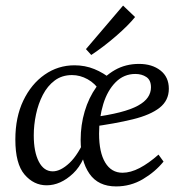

<svg xmlns="http://www.w3.org/2000/svg" viewBox="-20 -655 648 688"><path d="M147 9Q101 9 68 -29.5Q35 -68 35 -155Q35 -235 63.5 -294.5Q92 -354 140 -387.5Q188 -421 247 -421Q285 -421 318 -407.5Q351 -394 379 -371L338 -329Q321 -356 294 -371Q267 -386 238 -386Q202 -386 176 -366.5Q150 -347 133.5 -315Q117 -283 109 -245Q101 -207 101 -170Q101 -111 119 -76Q137 -41 169 -41Q197 -41 229 -71Q261 -101 289 -167L301 -164Q287 -76 242 -33.5Q197 9 147 9ZM478 -426Q525 -426 555 -402.5Q585 -379 585 -337Q585 -295 552 -269Q519 -243 456 -227.5Q393 -212 304 -200L308 -234Q368 -242 409 -252.5Q450 -263 474.5 -276.5Q499 -290 510 -306.5Q521 -323 521 -342Q521 -368 504.5 -379Q488 -390 465 -390Q424 -390 394.5 -360.5Q365 -331 350 -282Q335 -233 335 -176Q335 -109 357 -72.5Q379 -36 419 -36Q448 -36 480.5 -53Q513 -70 548 -101L566 -76Q536 -39 492 -13Q448 13 396 13Q332 13 300.5 -32.5Q269 -78 269 -154Q269 -207 283.5 -256Q298 -305 325.5 -343.5Q353 -382 391.5 -404Q430 -426 478 -426ZM288 -479 421 -635 464 -594Q440 -564 395.5 -525.5Q351 -487 307 -458Z"/></svg>

Font: Yrsa Light
Style: Italic
Weight: 300
Italic angle: -7.10001°
Designer: Anna Giedrys (Yrsa+Rasa design), David Brezina (Yrsa art-direction, Rasa art-direction, design)
Foundry: Rosetta Type Foundry
Version: Version 2.004